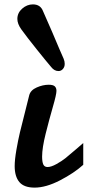

<svg xmlns="http://www.w3.org/2000/svg" viewBox="-20 -855 399 875"><path d="M359.4 -203.1V-104Q317.9 -66.4 253.7 -33.2Q189.5 0 137.7 0Q89.4 0 68.1 -25.4Q46.9 -50.8 46.9 -98.1Q46.9 -127 54.7 -171.9Q62.5 -216.8 70.8 -251.7Q79.1 -286.6 93.8 -343.5Q108.4 -400.4 113.3 -421.4Q119.6 -444.3 147.5 -456.5Q175.3 -468.8 202.1 -468.8Q221.7 -468.8 229.5 -461.7Q237.3 -454.6 237.3 -440.9Q237.3 -424.3 220.9 -367.9Q204.6 -311.5 188.2 -246.1Q171.9 -180.7 171.9 -141.6Q171.9 -117.7 177.2 -105.7Q182.6 -93.8 196.8 -93.8Q212.9 -93.8 237.1 -107.2Q261.2 -120.6 278.1 -134Q294.9 -147.5 323.7 -172.4Q352.5 -197.3 359.4 -203.1ZM270 -587.4Q274.9 -575.7 274.9 -564Q274.9 -549.8 266.6 -540.5Q258.3 -531.2 246.6 -531.2Q227.5 -531.2 213.4 -549.3Q192.4 -573.7 147.5 -629.9Q102.5 -686 77.1 -721.2Q59.1 -746.6 59.1 -768.6Q59.1 -796.4 81.1 -815.7Q103 -835 129.9 -835Q164.6 -835 176.3 -803.7Q189 -774.9 217.8 -709Q257.3 -615.2 270 -587.4Z"/></svg>

Font: iCiel Pacifico
Style: Regular
Weight: 400
Designer: Vernon Adams
Foundry: Vernon Adams
Version: Version 1.00 September 26, 2014, initial release